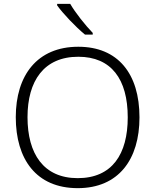

<svg xmlns="http://www.w3.org/2000/svg" viewBox="-20 -968 808 998"><path d="M345 -948H277V-940C306 -899 373 -828 422 -788H462V-797C424 -836 370 -904 345 -948ZM705 -358C705 -585 593 -725 387 -725C173 -725 62 -576 62 -359C62 -141 168 10 384 10C597 10 705 -140 705 -358ZM123 -359C123 -547 208 -673 387 -673C558 -673 644 -557 644 -358C644 -167 563 -42 384 -42C206 -42 123 -169 123 -359Z"/></svg>

Font: Noto Sans Telugu Light
Style: Regular
Weight: 300
Designer: Jelle Bosma - Monotype Design Team
Foundry: Monotype Imaging Inc.
Version: Version 2.005